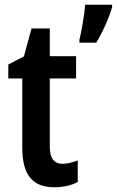

<svg xmlns="http://www.w3.org/2000/svg" viewBox="-20 -780 493 810"><path d="M453 -750V-760H339C337 -723 323 -642 315 -612V-600H386C412 -642 440 -704 453 -750ZM244 -89C207 -89 190 -113 190 -163V-449H301V-543H190V-660H113L81 -542L15 -508V-449H74V-156C74 -38 121 10 209 10C248 10 281 2 308 -12V-103C287 -95 264 -89 244 -89Z"/></svg>

Font: Noto Sans Lao Condensed SemiBold
Style: Regular
Weight: 600
Width: 3
Designer: Monotype Design Team
Foundry: Monotype Imaging Inc.
Version: Version 2.003